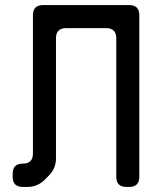

<svg xmlns="http://www.w3.org/2000/svg" viewBox="-20 -729 620 758"><path d="M30 -31Q30 9 70 9H88Q128 9 156 -19L173 -36Q201 -64 201 -104V-578Q201 -618 241 -618H399Q439 -618 439 -578V-31Q439 9 479 9H490Q530 9 530 -31V-669Q530 -709 490 -709H150Q110 -709 110 -669V-123Q110 -83 70 -83Q30 -83 30 -43Z"/></svg>

Font: WDXL Lubrifont SC
Style: Regular
Weight: 400
Designer: [WDXL Lubrifont] Copyright 2020-2022 (c) NightFurySL2001, Skr-ZERO; [ZCOOL QingKe HuangYou] Copyright 2018-2022 (c) The 
Version: Version 2.001;hotconv 1.1.1;makeotfexe 2.6.0